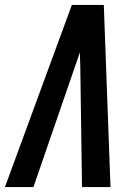

<svg xmlns="http://www.w3.org/2000/svg" viewBox="-39 -755 559 775"><path d="M-19 0 161 -490 251 -735H380L407 0H292L285 -490Q284 -504 284 -517.5Q284 -531 284 -544Q279 -531 274.5 -517.5Q270 -504 265 -490L96 0Z"/></svg>

Font: Iosevka SS04
Style: Bold Italic
Weight: 700
Italic angle: -9°
Monospace: yes
Designer: Belleve Invis
Foundry: Belleve Invis
Version: Version 19.0.0; ttfautohint (v1.8.4)